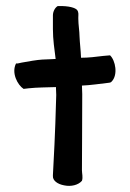

<svg xmlns="http://www.w3.org/2000/svg" viewBox="-20 -604 431 635"><path d="M33 -394C17 -363 38 -323 58 -310L75 -312C102 -315 136 -315 165 -316L166 -290C162 -142 158 -87 155 -25V-22C154 -7 170 5 192 9C215 14 239 8 251 -6C255 -18 251 -30 251 -41C251 -110 252 -170 252 -293L251 -321C279 -322 311 -327 338 -330C341 -330 347 -331 349 -334C371 -356 362 -404 344 -421C344 -421 323 -419 321 -419C296 -416 274 -413 248 -413C247 -439 244 -460 243 -484C243 -500 239 -523 239 -542V-547C239 -555 241 -563 235 -571C229 -578 209 -585 171 -584C162 -579 155 -566 155 -553V-508C155 -472 160 -442 164 -409C152 -408 138 -408 120 -407C102 -406 74 -401 52 -397L38 -394Z"/></svg>

Font: Vapor
Style: Regular
Weight: 400
Foundry: Cannot Into Space Fonts
Version: Version 0.179